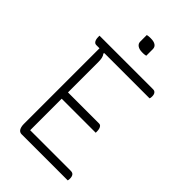

<svg xmlns="http://www.w3.org/2000/svg" viewBox="-263 -985 1077 1077"><g transform="rotate(45 275.0 -446.5)"><path d="M50 -700H476Q485 -700 490.5 -695Q496 -690 498 -683Q500 -676 500 -669Q500 -662 499.5 -658Q499 -654 497 -650H73Q66 -650 60.5 -655.5Q55 -661 52.5 -670Q50 -679 50 -690Q50 -692 50 -695Q50 -698 50 -700ZM120 -350H397Q405 -350 410 -344.5Q415 -339 417.5 -330Q420 -321 420 -310Q420 -309 420 -307Q420 -305 420 -303.5Q420 -302 420 -300H120ZM131 0Q125 0 119 -3Q113 -6 109 -12Q105 -18 102.5 -27.5Q100 -37 100 -49Q100 -110 100 -175.5Q100 -241 100 -307.5Q100 -374 100 -438.5Q100 -503 100 -563Q100 -623 100 -675H151L136 -645Q144 -635 147 -622Q150 -609 150 -589Q150 -525 150 -457Q150 -389 150 -320Q150 -251 150 -183Q150 -115 150 -50H472Q487 -50 493.5 -41Q500 -32 500 -16Q500 -12 499.5 -7Q499 -2 498 0ZM235 -890Q238 -891 241.5 -891.5Q245 -892 248.5 -892.5Q252 -893 256.5 -893Q261 -893 265 -893Q289 -893 302 -884Q315 -875 315 -858V-806Q312 -805 308.5 -804.5Q305 -804 301.5 -803.5Q298 -803 294 -803Q290 -803 285 -803Q262 -803 248.5 -812.5Q235 -822 235 -838Z"/></g></svg>

Font: Recursive Casual Light
Style: Regular
Weight: 300
Version: Version 1.047